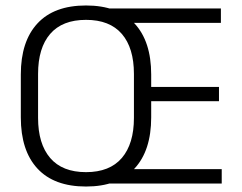

<svg xmlns="http://www.w3.org/2000/svg" viewBox="-20 -670 882 701"><path d="M294 11Q177.5 11 116.8 -54.5Q56 -120 56 -241.5V-398Q56 -519 116.8 -584.5Q177.5 -650 294 -650Q410 -650 471 -584.5Q532 -519 532 -398V-241.5Q532 -120 471 -54.5Q410 11 294 11ZM294 -41.5Q380.5 -41.5 424.8 -93.2Q469 -145 469 -239.5V-400Q469 -495 424.8 -546.2Q380.5 -597.5 294 -597.5Q207.5 -597.5 163.2 -546.2Q119 -495 119 -400V-239.5Q119 -145 163.2 -93.2Q207.5 -41.5 294 -41.5ZM370 0V-52.5H789.5V0ZM479.5 -300.5V-352.5H779.5V-300.5ZM369.5 -586.5V-639H786.5V-586.5Z"/></svg>

Font: Anek Gurmukhi Medium Light
Style: Regular
Weight: 300
Version: Version 1.003